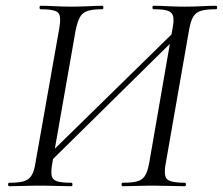

<svg xmlns="http://www.w3.org/2000/svg" viewBox="-20 -645 772 665"><path d="M141 -72 126 -87 606 -557 618 -542ZM12 0Q8 0 8 -6Q8 -12 12 -12Q46 -12 63.5 -17.5Q81 -23 90 -38.5Q99 -54 103 -82L185 -545Q193 -589 181.5 -601Q170 -613 120 -613Q117 -613 117 -619Q117 -625 120 -625Q143 -625 170 -623.5Q197 -622 225 -622Q259 -622 286.5 -623.5Q314 -625 334 -625Q338 -625 338 -619Q338 -613 334 -613Q301 -613 283 -607Q265 -601 256.5 -585Q248 -569 242 -540L161 -79Q156 -51 159 -36.5Q162 -22 178 -17Q194 -12 227 -12Q231 -12 231 -6Q231 0 227 0Q205 0 178 -1Q151 -2 119 -2Q88 -2 60.5 -1Q33 0 12 0ZM404 0Q401 0 401 -6Q401 -12 404 -12Q439 -12 457 -17.5Q475 -23 483.5 -38.5Q492 -54 497 -82L577 -543Q583 -572 580 -587Q577 -602 562 -607.5Q547 -613 512 -613Q508 -613 508 -619Q508 -625 512 -625Q535 -625 561.5 -623.5Q588 -622 620 -622Q651 -622 679 -623.5Q707 -625 728 -625Q732 -625 732 -619Q732 -613 728 -613Q694 -613 676 -607.5Q658 -602 649 -586.5Q640 -571 635 -542L554 -79Q546 -36 559 -24Q572 -12 620 -12Q624 -12 624 -6Q624 0 620 0Q597 0 569.5 -1Q542 -2 513 -2Q479 -2 452 -1Q425 0 404 0Z"/></svg>

Font: Cormorant
Style: Italic
Weight: 400
Italic angle: -10°
Designer: Christian Thalmann (Catharsis Fonts)
Foundry: Catharsis Fonts
Version: Version 4.000